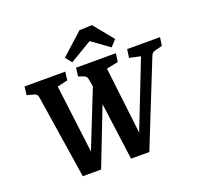

<svg xmlns="http://www.w3.org/2000/svg" viewBox="-131 -908 1101 1055"><g transform="rotate(-20 419.5 -380.5)"><path d="M439 -392 286 1H179L103 -488Q100 -508 82 -512L41 -523L47 -572H285L279 -523L218 -509L272 -75H253L409 -467ZM392 -488Q390 -499 385 -504.5Q380 -510 370 -513L342 -523L348 -572H581L574 -523L506 -509L557 -75H535L705 -509L640 -523L647 -572H839L832 -523L792 -513Q781 -510 775 -505.5Q769 -501 765 -491L568 1H461L408 -397ZM309 -644 436 -759 510 -762 604 -647 570 -610 468 -684 339 -607Z"/></g></svg>

Font: Rasa SemiBold
Style: Italic
Weight: 600
Italic angle: -7.10001°
Designer: Anna Giedrys (Yrsa+Rasa design), David Brezina (Yrsa art-direction, Rasa art-direction, design)
Foundry: Rosetta Type Foundry
Version: Version 2.004